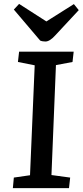

<svg xmlns="http://www.w3.org/2000/svg" viewBox="-20 -965 424 985"><path d="M158 -630 72 -647 78 -700H358L352 -647L267 -631L244 -67L340 -54L334 0H46L51 -54L134 -66ZM51 -916 78 -945 218 -855 359 -944 384 -913 263 -783Q235 -752 213 -752Q197 -752 186 -757Z"/></svg>

Font: Literata 12pt Medium
Style: Italic
Weight: 500
Italic angle: -2°
Designer: Latin by Veronika Burian and Jose Scaglione. Greek by Irene Vlachou. Cyrillic by Vera Evstafieva
Foundry: TypeTogether
Version: Version 3.002